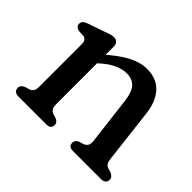

<svg xmlns="http://www.w3.org/2000/svg" viewBox="-108 -658 835 835"><g transform="rotate(45 310.0 -240.5)"><path d="M212.3 -446.6V-93.4Q212.3 -74.5 218.1 -65.8Q223.8 -57.1 234.9 -53.4L253.1 -48Q272.1 -40 272.1 -24.4Q272.1 0 245.1 0H72.7Q59.3 0 51.5 -6.4Q43.7 -12.8 43.7 -24.4Q43.7 -34 49.3 -40Q54.9 -46 65.1 -50.4L83.5 -55.4Q94.4 -59.1 100.4 -67.4Q106.5 -75.7 106.5 -93.4V-354.2Q106.5 -370.4 101.1 -377.3Q95.8 -384.2 85.9 -386.2L54.9 -387.8Q46 -390.6 40.6 -396.1Q35.3 -401.6 35.3 -410.2Q35.3 -419.6 41.6 -426.4Q48 -433.2 60.9 -437.6L136.3 -463.6Q151 -469.1 162.7 -472.9Q174.4 -476.6 184.5 -476.6Q197.5 -476.6 204.9 -468.5Q212.3 -460.4 212.3 -446.6ZM197.9 -331.3 172.5 -359.7 197.3 -382.6Q250.2 -431.6 295.9 -456.2Q341.5 -480.8 383.8 -480.8Q443 -480.8 476.9 -443.8Q510.7 -406.7 518.1 -341.2L547.3 -93.4Q549.2 -75.7 554.4 -67.4Q559.6 -59.1 570.3 -55.4L588.1 -50.4Q598.3 -45.6 603.9 -39.8Q609.5 -34 609.5 -24.4Q609.5 -12.8 602 -6.4Q594.4 0 580.5 0H407.2Q380.2 0 380.2 -24.4Q380.2 -40 399.2 -48L417.7 -53.4Q428.8 -57.1 435.5 -65.8Q442.2 -74.5 440.3 -93.4L413.5 -314.8Q407.8 -361.3 389.2 -382.9Q370.6 -404.6 334.2 -404.6Q309.9 -404.6 281.2 -392.3Q252.5 -380 218.5 -349.6Z"/></g></svg>

Font: Fraunces SuperSoft 9pt
Style: Regular
Weight: 900
Version: Version 1.000;[b76b70a41]